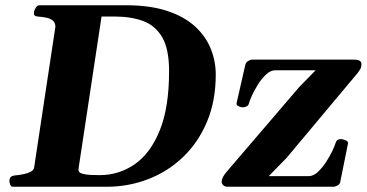

<svg xmlns="http://www.w3.org/2000/svg" viewBox="-20 -713 1400 733"><path d="M16.1 -24.9Q17.6 -41 34.7 -43Q50.8 -44.4 67.6 -47.6Q84.5 -50.8 96.7 -57.1Q108.9 -63.5 110.4 -74.2L191.4 -610.4Q191.4 -627.9 180.2 -635.7Q168.9 -643.6 153.3 -646.2Q137.7 -648.9 124 -649.9Q109.4 -651.4 109.4 -660.6Q109.4 -665 109.9 -668Q110.4 -673.3 116.2 -683.1Q122.1 -692.9 130.4 -692.9H465.3Q555.7 -692.4 620.1 -670.7Q684.6 -648.9 725.1 -611.6Q765.6 -574.2 784.7 -526.9Q803.7 -479.5 803.7 -428.2Q803.7 -328.1 770.5 -248.8Q737.3 -169.4 679.2 -113.8Q621.1 -58.1 545.9 -29.1Q470.7 0 386.7 0H29.3Q21.5 0 18.3 -9.8Q15.1 -19.5 16.1 -24.9ZM279.3 -65.9Q279.3 -60.5 283.2 -55.7Q287.1 -50.8 304.2 -47.6Q321.3 -44.4 360.4 -44.4Q434.6 -44.4 494.6 -86.2Q554.7 -127.9 590.1 -215.6Q625.5 -303.2 625.5 -441.4Q625.5 -526.4 598.9 -571.3Q572.3 -616.2 525.6 -633.1Q479 -649.9 418 -649.9H367.7ZM849.1 0Q838.8 0 832.5 -5.9Q826.2 -11.7 826.2 -18.6Q826.2 -27.3 831.5 -37.6Q836.9 -47.9 847.7 -60.1L1122.1 -380.4L1185.1 -444.8H1031.2Q1013.2 -444.8 996.1 -429Q979 -413.1 965.1 -390.9Q951.2 -368.7 941.9 -348.4Q932.6 -328.1 930.7 -319.3Q928.7 -310.1 921.1 -306.6Q913.6 -303.2 905.8 -303.2Q900.4 -303.2 890.9 -307.4Q881.3 -311.5 883.3 -319.8L916.5 -465.3Q918 -474.1 926.4 -479.5Q934.9 -484.9 942.4 -485.4H1330.6Q1359.9 -485.4 1359.9 -469.2Q1359.9 -457.5 1356.2 -450.7Q1352.5 -443.8 1345.2 -434.1L1074.2 -110.4L1005.9 -40.5H1158.2Q1176.4 -40.5 1193.4 -56.4Q1210.4 -72.3 1224.9 -94.5Q1239.3 -116.7 1248.8 -137Q1258.3 -157.2 1260.7 -166Q1265.1 -182.1 1281.2 -182.1Q1286.6 -182.1 1298.1 -178Q1309.6 -173.8 1308.6 -165.5L1279.3 -20Q1278.3 -10.7 1269.8 -5.6Q1261.2 -0.5 1253.9 0Z"/></svg>

Font: Gelasio
Style: Italic
Weight: 400
Italic angle: -8.5°
Designer: Eben Sorkin
Foundry: Eben Sorkin
Version: Version 1.008